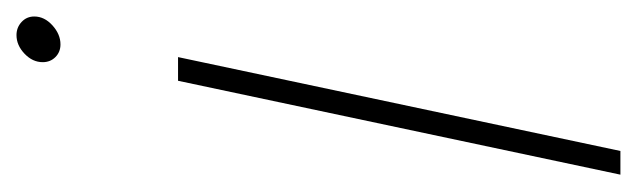

<svg xmlns="http://www.w3.org/2000/svg" viewBox="-296 -306 754 227"><g transform="rotate(-90 80.5 -193.0)"><path d="M120 -519Q120 -531 130 -540.5Q140 -550 152 -550Q161 -550 167.5 -544Q174 -538 174 -529Q174 -517 163.5 -507.5Q153 -498 141 -498Q132 -498 126 -504Q120 -510 120 -519ZM98 -359H126L15 164H-13Z"/></g></svg>

Font: Prompt Thin
Style: Italic
Weight: 250
Italic angle: -12°
Designer: Katatrad Team
Foundry: CadsonDemak
Version: Version 1.001